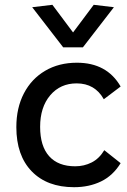

<svg xmlns="http://www.w3.org/2000/svg" viewBox="-20 -770 530 799"><path d="M288 9Q176 9 112 -57Q48 -123 48 -241Q48 -321 79.5 -381.5Q111 -442 168 -475.5Q225 -509 300 -509Q425 -509 482 -410L412 -357Q375 -423 299 -423Q231 -423 189 -373.5Q147 -324 147 -242Q147 -162 184.5 -120Q222 -78 293 -78Q330 -78 361.5 -94Q393 -110 414 -145L482 -91Q450 -39 400.5 -15Q351 9 288 9ZM243 -573 114 -740 198 -750 284 -635 370 -750 454 -740 325 -573Z"/></svg>

Font: Livvic Medium
Style: Regular
Weight: 500
Designer: Jacques Le Bailly, Baron von Fonthausen
Version: Version 1.001; ttfautohint (v1.8.2)